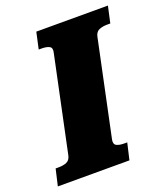

<svg xmlns="http://www.w3.org/2000/svg" viewBox="-168 -801 770 892"><g transform="rotate(-20 217.0 -355.0)"><path d="M59 -118 159 -592Q164 -614 150 -621Q136 -628 113 -628H98L116 -710H470L452 -628H437Q414 -628 397 -621Q380 -614 375 -592L275 -118Q271 -96 284.5 -89Q298 -82 322 -82H337L318 0H-36L-17 -82H-2Q21 -82 37.5 -89Q54 -96 59 -118Z"/></g></svg>

Font: Roboto Serif ExtraBold
Style: Italic
Weight: 800
Italic angle: -10°
Version: Version 1.007